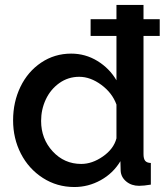

<svg xmlns="http://www.w3.org/2000/svg" viewBox="-20 -750 677 780"><path d="M628.9 -604H563V-124Q563 -105 569.8 -96.7Q576.7 -88.4 592.8 -87.9V0Q564 4.9 544.9 4.9Q514.2 4.9 492.9 -12.7Q471.7 -30.3 470.2 -56.2L469.2 -95.2Q439.5 -45.9 389.2 -18.1Q338.9 9.8 282.2 9.8Q211.4 9.8 154.1 -27.1Q96.7 -64 64.9 -125.7Q33.2 -187.5 33.2 -261.2Q33.2 -335.4 63 -397.2Q92.8 -459 147.2 -495.6Q201.7 -532.2 269 -532.2Q327.1 -532.2 376 -502.2Q424.8 -472.2 453.1 -423.8V-604H348.1V-671.9H453.1V-730H563V-671.9H628.9ZM453.1 -188V-325.2Q436 -372.6 391.6 -405.3Q347.2 -438 301.8 -438Q256.8 -438 220.9 -412.4Q185.1 -386.7 166 -345.9Q147 -305.2 147 -258.8Q147 -186 194.1 -135Q241.2 -84 310.1 -84Q354.5 -84 398.2 -114.5Q441.9 -145 453.1 -188Z"/></svg>

Font: Rawline SemiBold
Style: Regular
Weight: 600
Designer: Matt McInerney, Pablo Impallari, Rodrigo Fuenzalida
Foundry: Matt McInerney, Pablo Impallari, Rodrigo Fuenzalida
Version: Version 4.020;PS 004.020;hotconv 1.0.88;makeotf.lib2.5.64775